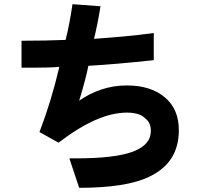

<svg xmlns="http://www.w3.org/2000/svg" viewBox="-20 -756 960 919"><path d="M312 2H344Q529 2 616 -30Q660 -47 681 -71.5Q702 -96 702 -130Q702 -171 673 -191Q661 -204 638.5 -210.5Q616 -217 588 -217Q518 -217 437.5 -182Q357 -147 260 -73L169 -124Q226 -273 264 -436Q223 -432 139 -432H83V-561Q201 -561 294 -565Q313 -640 327 -736L461 -726Q449 -648 430 -570Q500 -575 571.5 -581.5Q643 -588 716 -598V-468Q528 -448 403 -441Q391 -380 359 -274Q407 -308 465 -327.5Q523 -347 587 -347Q703 -347 770 -289Q836 -234 836 -132Q836 23 694 90Q585 143 359 143Z"/></svg>

Font: BM Euljiro oraeorae
Style: Regular
Weight: 400
Designer: Bongjin Kim; Bomjun Kim; Myungsoo Han; Hyesun Chae; Mikyoung Jeong; Wujin Sim; Minjae Kang; Suwha Jang;
Foundry: Sandoll Inc.
Version: Version 1.000;hotconv 1.0.109;makeexe 2.5.65596